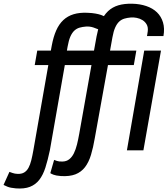

<svg xmlns="http://www.w3.org/2000/svg" viewBox="-80 -829 925 1059"><path d="M516 -767.5Q540 -790 573 -799.8Q606 -809.5 649.5 -808.5Q692 -807.5 727.2 -795.5Q762.5 -783.5 785.8 -761Q809 -738.5 819 -705.5Q829 -672.5 821.5 -630H730.5Q731 -633 732 -637Q733.5 -643 735 -657Q737.5 -679 729 -694Q720.5 -709 706 -718Q691.5 -727 673.8 -730.5Q656 -734 641 -732.5Q622 -731 606 -726.2Q590 -721.5 577.5 -710Q565 -698.5 555.5 -677.5Q546 -656.5 540 -622.5L527 -550H672L658 -470H515.5L443 -68Q434 -15 421.8 25.5Q409.5 66 388.8 93Q368 120 336 132.5Q304 145 255.5 142Q241 141 231.2 139Q221.5 137 214.8 134.5Q208 132 204 129.8Q200 127.5 197.5 126L218.5 53Q224 55 234.5 58.8Q245 62.5 264.5 62Q287 61.5 302.2 49.2Q317.5 37 327.8 16Q338 -5 344.8 -32.5Q351.5 -60 357 -91L424.5 -470H277.5L195 0Q183.5 54.5 170.5 95.2Q157.5 136 136.8 162.8Q116 189.5 85 201.5Q54 213.5 7.5 210Q-22.5 207.5 -38.8 200.8Q-55 194 -60.5 191L-28 119Q-22.5 121 -10.5 125.2Q1.5 129.5 16.5 130Q39 131 53.5 122.2Q68 113.5 77.2 96.5Q86.5 79.5 92.5 55.2Q98.5 31 104 0L186.5 -470H111.5L125.5 -550H200.5L205.5 -577.5Q214.5 -626 230 -661Q245.5 -696 269.2 -718.2Q293 -740.5 326 -750.5Q359 -760.5 402.5 -758.5Q428.5 -757.5 446.5 -754.2Q464.5 -751 477.5 -746.5Q486 -743.5 493 -740Q503.5 -755.5 516 -767.5ZM808 -550 711 0H620L715.5 -550ZM452.5 -627.5Q456.5 -649 461.5 -667.5Q449 -673 435 -677.5Q415 -684 394 -682.5Q375 -681 359 -676.5Q343 -672 330.2 -660.2Q317.5 -648.5 308.2 -627.5Q299 -606.5 293 -572.5L289 -550H438.5Z"/></svg>

Font: B612
Style: Italic
Weight: 400
Italic angle: -10°
Designer: Nicolas Chauveau, Thomas Paillot, Jonathan Favre-Lamarine, Jean-Luc Vinot
Foundry: AIRBUS
Version: Version 1.008